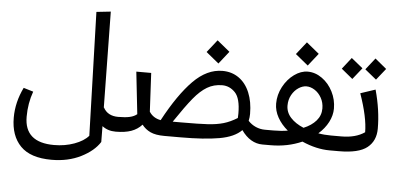

<svg xmlns="http://www.w3.org/2000/svg" viewBox="-60 -892 2557 1234"><g transform="rotate(5 1218.5 -275.0)"><path d="M705 0Q654 0 618 -28L619 74Q582 133 499.5 174.5Q417 216 310 216Q174 216 109.5 150Q45 84 45 -33Q45 -133 92 -229L155 -210Q127 -133 127 -46Q127 120 318 120Q388 120 448.5 98Q509 76 539 41L515 -756L607 -766L616 -147L617 -148Q645 -96 713 -96L725 -47Z M1325 -494 1243 -561 1307 -642 1389 -575ZM1672 -45 1652 0Q1613 0 1578.5 -20.5Q1544 -41 1516 -81Q1470 -34 1374 -17Q1278 0 1123 0H1019Q963 0 929.5 -15.5Q896 -31 874 -60Q846 -29 805.5 -14.5Q765 0 705 0L685 -46L713 -96Q759 -96 787.5 -102.5Q816 -109 834 -124L804 -396H900L913 -147Q938 -108 987 -99Q1079 -270 1167.5 -359.5Q1256 -449 1356 -449Q1416 -449 1461.5 -417Q1507 -385 1531.5 -326Q1556 -267 1556 -189Q1556 -167 1551 -144Q1572 -121 1600.5 -108.5Q1629 -96 1660 -96ZM1481 -185Q1481 -283 1445.5 -320Q1410 -357 1362 -357Q1308 -357 1265 -331.5Q1222 -306 1178.5 -253Q1135 -200 1065 -96H1123Q1235 -96 1292 -99.5Q1349 -103 1392 -115.5Q1435 -128 1480 -156Q1481 -166 1481 -185Z M2165 -45 2145 0H2086Q2000 0 1907 -41Q1814 0 1704 0H1652L1632 -45L1660 -96H1714Q1765 -96 1807 -103Q1765 -138 1741 -181Q1717 -224 1717 -270Q1717 -327 1744.5 -378.5Q1772 -430 1815 -461Q1858 -492 1902 -492Q1951 -492 1994.5 -461Q2038 -430 2064 -379Q2090 -328 2090 -270Q2090 -226 2067.5 -182.5Q2045 -139 2004 -103Q2042 -96 2086 -96H2153ZM1906 -130Q1957 -151 1986.5 -185Q2016 -219 2016 -264Q2016 -302 1999 -332.5Q1982 -363 1955.5 -380Q1929 -397 1902 -397Q1877 -397 1851 -380Q1825 -363 1808 -332.5Q1791 -302 1791 -264Q1791 -220 1822 -186Q1853 -152 1906 -130ZM1816 -598 1880 -679 1962 -612 1898 -531Z M2125 -47 2153 -96Q2245 -96 2303 -136Q2303 -232 2250 -383L2346 -415Q2382 -285 2382 -166Q2382 -87 2327.5 -43.5Q2273 0 2145 0ZM2269 -539 2328 -614 2402 -553 2343 -479ZM2118 -530 2176 -604 2250 -544 2191 -470Z"/></g></svg>

Font: FiraGO
Style: Italic
Weight: 400
Italic angle: -8°
Designer: bBox Type GmbH
Foundry: bBox Type GmbH
Version: Version 1.001